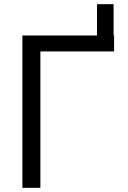

<svg xmlns="http://www.w3.org/2000/svg" viewBox="-20 -897 609 917"><path d="M443.4 -653.8V-877H522.5V-653.8ZM524.9 -727.5V-651.4H172.9V0H86.9V-727.5Z"/></svg>

Font: V-Inter
Style: Regular-375
Weight: 375
Designer: Rasmus Andersson
Foundry: rsms
Version: Version 4.000;git-4146feb